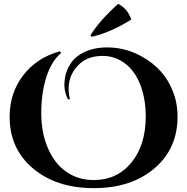

<svg xmlns="http://www.w3.org/2000/svg" viewBox="-20 -962 970 996"><path d="M456 -771 449 -778Q493 -852 593 -942Q642 -917 661 -861Q558 -795 456 -771ZM332 -447Q314 -485 314 -519.5Q314 -554 323 -583.5Q332 -613 353 -641.5Q374 -670 412 -689Q464 -716 537 -716Q633 -716 719 -667Q832 -603 876 -490Q901 -429 901 -357Q901 -190 780.5 -88Q660 14 466.5 14Q273 14 151.5 -88Q30 -190 30 -356Q30 -480 100.5 -571.5Q171 -663 291 -696L297 -687Q246 -644 220 -561Q194 -478 194 -376Q194 -274 228.5 -193.5Q263 -113 324.5 -70.5Q386 -28 466 -28Q587 -28 661.5 -118.5Q736 -209 736 -358Q736 -448 708.5 -520.5Q681 -593 629 -632.5Q577 -672 513 -672Q442 -672 398 -635Q336 -582 336 -500Q336 -474 343 -447Z"/></svg>

Font: Cinzel Decorative
Style: Bold
Weight: 700
Version: Version 1.002;PS 001.002;hotconv 1.0.56;makeotf.lib2.0.21325